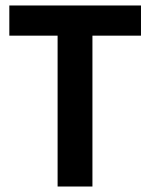

<svg xmlns="http://www.w3.org/2000/svg" viewBox="-20 -680 548 700"><path d="M190 0V-660H317V0ZM14 -550V-660H494V-550Z"/></svg>

Font: Bricolage Grotesque 96pt ExtraBold 96pt SemiBold
Style: Regular
Weight: 600
Version: Version 1.001;gftools[0.9.33.dev8+g029e19f]